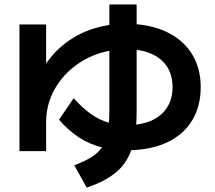

<svg xmlns="http://www.w3.org/2000/svg" viewBox="-20 -781 978 872"><path d="M68.4 -669.9H189.5V-492.7Q239.3 -564.5 312.3 -609.1Q385.3 -653.8 476.6 -667.5V-760.7H600.6V-670.9Q689.9 -663.1 755.6 -626.2Q821.3 -589.4 856.4 -527.8Q891.6 -466.3 891.6 -385.7Q891.6 -299.8 854 -236.3Q816.4 -172.9 745.4 -137.5Q674.3 -102.1 576.2 -99.1Q553.7 -36.6 505.6 2.9Q457.5 42.5 374 71.3L317.4 -30.3Q365.7 -48.8 395.8 -67.6Q425.8 -86.4 442.9 -111.8Q387.2 -125.5 339.6 -156.2Q292 -187 248 -237.3L314.5 -335Q356 -289.1 394.5 -262.2Q433.1 -235.4 474.6 -223.6Q476.6 -245.6 476.6 -279.3V-550.3Q395 -534.7 329.6 -488Q264.2 -441.4 226.8 -373.3Q189.5 -305.2 189.5 -226.6V-94.7H68.4ZM763.7 -385.7Q763.7 -457 720.7 -500.7Q677.7 -544.4 600.6 -554.7V-279.3Q600.6 -242.2 598.6 -215.3Q677.7 -224.6 720.7 -269.8Q763.7 -314.9 763.7 -385.7Z"/></svg>

Font: Pretendard JP
Style: Bold
Weight: 700
Designer: Base glyphs from Inter by Rasmus Andersson; Hangeul glyphs from Noto Sans CJK(Source Han Sans) by Jang Soo-young and Kan
Foundry: Kil Hyung-jin
Version: Version 1.309